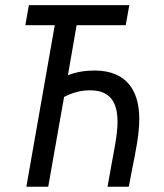

<svg xmlns="http://www.w3.org/2000/svg" viewBox="-20 -713 626 733"><path d="M80.6 0H164.1L224.6 -342.8C257.3 -359.9 289.6 -368.2 323.7 -368.2C401.4 -368.2 428.7 -321.8 428.7 -247.1C428.7 -199.7 415 -136.7 403.3 -71.8L390.6 0H471.7L484.9 -69.3C497.6 -132.3 511.7 -199.2 511.7 -258.8C511.7 -365.7 464.4 -443.8 340.3 -443.8C305.2 -443.8 270 -438 239.3 -425.8L272.5 -616.7H460L473.6 -693.4H90.3L76.7 -616.7H189Z"/></svg>

Font: Cascadia Mono SemiLight
Style: Italic
Weight: 350
Italic angle: -10°
Monospace: yes
Designer: Aaron Bell
Foundry: Saja Typeworks
Version: Version 2404.023